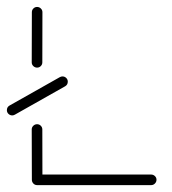

<svg xmlns="http://www.w3.org/2000/svg" viewBox="-20 -538 499 558"><path d="M87.8 -0.7Q81.5 -0.7 77 -5.2Q72.6 -9.6 72.6 -15.9L72.2 -161.9Q72.2 -168.1 76.9 -172.6Q81.5 -177 87.8 -177Q94.1 -177 98.5 -172.6Q103 -168.1 103 -161.9L103.3 -15.9Q103.3 -9.6 98.7 -5.2Q94.1 -0.7 87.8 -0.7ZM434.8 -15.6Q434.8 -9.3 430.2 -4.6Q425.6 0 419.3 0H87.8Q81.5 0 77 -4.6Q72.6 -9.3 72.6 -15.6Q72.6 -21.9 77 -26.3Q81.5 -30.7 87.8 -30.7H419.3Q425.6 -30.7 430.2 -26.3Q434.8 -21.9 434.8 -15.6ZM161.5 -315.9Q167.8 -315.9 172.4 -311.5Q177 -307 177 -300.7Q177 -291.9 169.6 -287.4L23.3 -204.8Q19.6 -202.6 15.6 -202.6Q9.3 -202.6 4.6 -207Q0 -211.5 0 -217.8Q0 -226.7 7.4 -231.1L153.7 -313.7Q157.8 -315.9 161.5 -315.9ZM87.8 -341.5Q81.5 -341.5 76.9 -345.9Q72.2 -350.4 72.2 -356.7L72.6 -502.6Q72.6 -508.9 77 -513.3Q81.5 -517.8 87.8 -517.8Q94.1 -517.8 98.7 -513.3Q103.3 -508.9 103.3 -502.6L103 -356.7Q103 -350.4 98.5 -345.9Q94.1 -341.5 87.8 -341.5Z"/></svg>

Font: 26F Galaxy Sans Ultra Light
Style: Regular
Weight: 200
Designer: C₂₉H₂₅N₃O₅
Version: Version 1.100